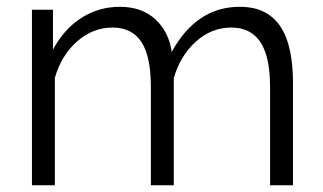

<svg xmlns="http://www.w3.org/2000/svg" viewBox="-20 -550 959 570"><path d="M849.8 0H781.8V-291.1Q781.8 -381.7 753.1 -424.9Q724.4 -468.2 666.8 -468.2Q607.6 -468.2 561.2 -426.2Q514.8 -384.1 495.9 -317.8V0H427.9V-291.1Q427.9 -382.9 399.7 -425.6Q371.5 -468.2 313.9 -468.2Q255.8 -468.2 209 -427.2Q162.3 -386.1 142.8 -318.8V0H74.8V-521.1H137.2V-402.6Q169.8 -463.6 221.3 -496.7Q272.9 -529.8 336 -529.8Q401 -529.8 441.2 -492.7Q481.4 -455.6 489.8 -395.8Q526 -461.9 576.4 -495.9Q626.9 -529.8 691.5 -529.8Q735.3 -529.8 765.5 -513.9Q795.7 -498 814.3 -468.5Q832.9 -439 841.3 -397.5Q849.8 -356.1 849.8 -305.2Z"/></svg>

Font: Raleway Thin
Style: Regular
Weight: 100
Designer: Matt McInerney, Pablo Impallari, Rodrigo Fuenzalida
Foundry: Matt McInerney, Pablo Impallari, Rodrigo Fuenzalida
Version: Version 4.026